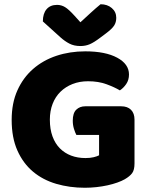

<svg xmlns="http://www.w3.org/2000/svg" viewBox="-20 -867 704 905"><path d="M614 -97Q614 -66 603 -51Q592 -36 568 -22Q554 -14 533 -6.5Q512 1 487 6.5Q462 12 434.5 15Q407 18 380 18Q308 18 245 -0.5Q182 -19 135.5 -58Q89 -97 62 -157.5Q35 -218 35 -302Q35 -381 62 -441Q89 -501 136 -542Q183 -583 246 -604Q309 -625 382 -625Q477 -625 532.5 -595Q588 -565 588 -516Q588 -490 575 -471Q562 -452 545 -441Q520 -456 482 -470Q444 -484 395 -484Q355 -484 322 -471Q289 -458 265 -434.5Q241 -411 228 -377.5Q215 -344 215 -303Q215 -258 227.5 -224Q240 -190 262.5 -167.5Q285 -145 315.5 -133.5Q346 -122 383 -122Q405 -122 421.5 -126Q438 -130 447 -135V-231H340Q334 -242 328.5 -260Q323 -278 323 -298Q323 -334 339.5 -350Q356 -366 382 -366H551Q581 -366 597.5 -349.5Q614 -333 614 -303ZM359 -762Q384 -785 408 -807Q432 -829 454 -847Q486 -847 507 -829Q528 -811 528 -783Q528 -762 518 -746.5Q508 -731 480 -710L452 -689Q423 -667 403 -658.5Q383 -650 359 -650Q329 -650 307 -661.5Q285 -673 265 -691L182 -766Q182 -803 199.5 -823.5Q217 -844 249 -844Q269 -844 286.5 -833.5Q304 -823 332 -792Z"/></svg>

Font: Baloo Paaji 2 ExtraBold
Style: Regular
Weight: 800
Designer: Shuchita Grover, Noopur Datye and Ek Type
Foundry: Ek Type
Version: Version 1.640;hotconv 1.0.111;makeotfexe 2.5.65597; ttfautoh